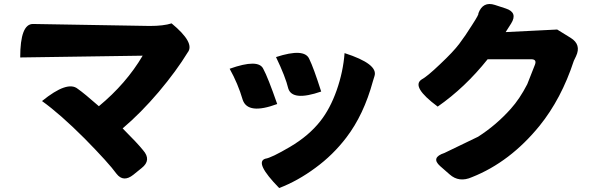

<svg xmlns="http://www.w3.org/2000/svg" viewBox="-20 -845 3040 969"><path d="M846 -727Q966 -628 927 -580Q871 -488 781 -381Q691 -275 599 -197Q674 -122 702 -87Q746 -37 695 3L653 37Q603 77 568 32Q529 -22 407 -146Q283 -270 192 -335Q320 -439 372 -397Q405 -374 479 -309Q617 -423 700 -564L82 -555Q82 -725 147 -724L736 -714Q805 -714 846 -727Z M1373 -557Q1517 -604 1541 -547Q1562 -505 1601 -383Q1456 -333 1435 -398Q1421 -457 1373 -557ZM1719 -577Q1890 -522 1870 -461L1862 -435Q1816 -266 1728 -151Q1661 -63 1572 2Q1483 68 1389 104Q1262 -26 1319 -44Q1349 -48 1444 -104Q1539 -160 1597 -234Q1646 -296 1679 -389Q1712 -483 1719 -577ZM1139 -498Q1285 -550 1309 -497Q1332 -455 1379 -320Q1231 -265 1205 -341Q1181 -423 1139 -498Z M2533 -802Q2594 -782 2560 -727L2532 -683L2792 -696L2860 -654Q2915 -620 2887 -561L2876 -538Q2813 -346 2703 -210Q2554 -27 2362 49Q2297 78 2249 35L2201 -7Q2153 -50 2223 -73L2393 -155Q2485 -214 2558 -296Q2603 -346 2641 -420L2680 -519Q2690 -546 2661 -546H2441Q2327 -403 2189 -307Q2053 -408 2108 -444Q2135 -458 2201 -521Q2268 -584 2298 -624Q2329 -665 2364 -721Q2399 -775 2394 -777Q2417 -840 2478 -820Z"/></svg>

Font: Swei Half Moon CJK SC
Style: Black
Weight: 900
Version: Version 2.071